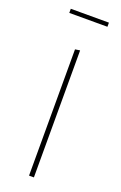

<svg xmlns="http://www.w3.org/2000/svg" viewBox="-133 -703 469 743"><g transform="rotate(20 102.0 -331.0)"><path d="M92 0V-520L112 -523V0ZM23 -645V-662H180V-645Z"/></g></svg>

Font: Murecho Thin
Style: Regular
Weight: 100
Designer: Neil Summerour
Foundry: Positype
Version: Version 1.010